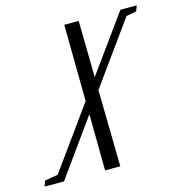

<svg xmlns="http://www.w3.org/2000/svg" viewBox="-240 -511 826 875"><g transform="rotate(-15 173.0 -73.5)"><path d="M-136.7 271 -127 245.1 -64.9 234.4 145 -57.1 141.1 -418H209L213.4 -151.9L405.8 -418H482.9L473.1 -392.1L425.3 -383.3L214.4 -90.3L220.7 271H148.9L146 5.4L-44.9 271Z"/></g></svg>

Font: Elstob 18pt
Style: Italic
Weight: 400
Italic angle: -20°
Designer: Peter S. Baker
Version: Version 1.015